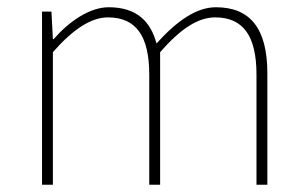

<svg xmlns="http://www.w3.org/2000/svg" viewBox="-20 -510 846 530"><path d="M96 0H126V-366C182 -430 232 -462 278 -462C356 -462 392 -410 392 -304V0H422V-366C478 -430 526 -462 574 -462C652 -462 688 -410 688 -304V0H718V-308C718 -432 670 -490 576 -490C522 -490 468 -452 412 -390C396 -450 358 -490 280 -490C228 -490 172 -452 128 -402H126L122 -478H96V0Z"/></svg>

Font: Assistant ExtraLight
Style: Regular
Weight: 275
Designer: Hebrew By Ben Nathan, Latin by Paul Hunt
Version: Version 2.001;PS 002.001;hotconv 1.0.88;makeotf.lib2.5.64775